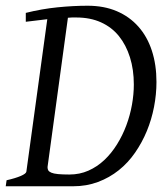

<svg xmlns="http://www.w3.org/2000/svg" viewBox="-20 -650 586 670"><path d="M526 -364Q526 -321 517.5 -277Q509 -233 492.5 -193Q476 -153 451.5 -117.5Q427 -82 394.5 -56Q362 -30 322 -15Q282 0 235 0H0L3 -21Q34 -28 52.5 -36Q71 -44 72 -51L145 -583L70 -574V-605Q126 -619 181 -624.5Q236 -630 286 -630Q343 -630 387.5 -611Q432 -592 463 -557Q494 -522 510 -473Q526 -424 526 -364ZM246 -589H231Q224 -589 217 -588L146 -68Q146 -66 146 -65Q146 -60 148.5 -55.5Q151 -51 159 -47.5Q167 -44 182.5 -42.5Q198 -41 222 -41Q258 -41 288.5 -54.5Q319 -68 344 -91.5Q369 -115 388.5 -146.5Q408 -178 421 -213Q434 -248 440.5 -284.5Q447 -321 447 -355Q447 -407 433.5 -450Q420 -493 395 -524Q370 -555 332.5 -572Q295 -589 246 -589Z"/></svg>

Font: Oxford Ugaritic
Style: Regular
Weight: 400
Designer: Jacob Thomas
Foundry: Bengal Creative Media Limited
Version: Version 1.000